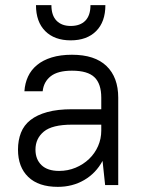

<svg xmlns="http://www.w3.org/2000/svg" viewBox="-20 -720 560 747"><path d="M205 7Q130 7 90 -31.5Q50 -70 50 -138Q50 -174 61.5 -203.5Q73 -233 98.5 -253Q124 -273 164 -284Q204 -295 260 -295H374V-340Q374 -394 347.5 -419.5Q321 -445 260 -445Q205 -445 177.5 -423.5Q150 -402 146 -365H75Q77 -396 89 -422Q101 -448 124 -467Q147 -486 181 -496.5Q215 -507 260 -507Q349 -507 394.5 -463Q440 -419 440 -340V0H389L379 -94Q353 -46 307.5 -19.5Q262 7 205 7ZM210 -55Q244 -55 274 -67.5Q304 -80 326.5 -101.5Q349 -123 361.5 -151.5Q374 -180 374 -212V-235H260Q183 -235 150.5 -208Q118 -181 118 -138Q118 -100 141.5 -77.5Q165 -55 210 -55ZM255 -563Q192 -563 156 -599Q120 -635 120 -700H180Q180 -660 200 -639.5Q220 -619 255 -619Q292 -619 312 -639.5Q332 -660 332 -700H390Q390 -635 354 -599Q318 -563 255 -563Z"/></svg>

Font: Retni Sans
Style: Regular
Weight: 400
Designer: Vitaly Kuzmin
Foundry: ParaType Ltd.
Version: Version 1.00;March 2, 2019;FontCreator 11.5.0.2425 64-bit; t